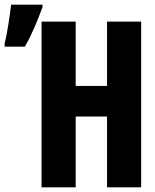

<svg xmlns="http://www.w3.org/2000/svg" viewBox="-85 -807 668 827"><path d="M-65 -621V-606H22C55 -663 79 -725 98 -776V-787H-37C-42 -746 -54 -660 -65 -621ZM94 0H241V-305H376V0H523V-714H376V-437H241V-714H94Z"/></svg>

Font: Noto Sans Mono SemiCondensed ExtraBold
Style: Regular
Weight: 800
Width: 4
Designer: Monotype Design Team
Foundry: Monotype Imaging Inc.
Version: Version 2.014